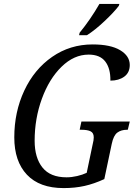

<svg xmlns="http://www.w3.org/2000/svg" viewBox="-20 -951 691 981"><path d="M53 -249Q53 -379 104 -488Q155 -597 246.5 -660.5Q338 -724 453 -724Q545 -724 594 -694.5Q643 -665 643 -619Q643 -580 615 -559.5Q587 -539 544 -539Q545 -601 518 -636.5Q491 -672 433 -672Q358 -672 294.5 -610Q231 -548 194 -446.5Q157 -345 157 -232Q157 -145 197 -95Q237 -45 320 -45Q346 -45 374 -51.5Q402 -58 423 -68L454 -216Q459 -235 459 -249Q459 -272 443 -280Q427 -288 396 -288H387L396 -330H643L633 -288H629Q599 -288 579.5 -273.5Q560 -259 551 -216L513 -36Q461 -12 412 -1Q363 10 305 10Q182 10 117.5 -58.5Q53 -127 53 -249ZM387 -784Q442 -851 488 -931H590L587 -921Q562 -888 513 -842Q464 -796 424 -771H384Z"/></svg>

Font: Noto Serif Narrow
Style: Italic
Weight: 400
Width: 4
Italic angle: -12°
Designer: Monotype Design Team
Foundry: Monotype Imaging Inc.
Version: Version 1.001